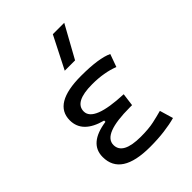

<svg xmlns="http://www.w3.org/2000/svg" viewBox="-227 -913 1040 1040"><g transform="rotate(-45 293.0 -392.5)"><path d="M305.7 9.8Q85 9.8 85 -133.3Q85 -236.8 230.5 -257.8V-267.6Q99.6 -301.8 99.6 -399.9Q99.6 -527.3 313.5 -527.3Q449.2 -527.3 508.8 -499L482.4 -425.8Q414.1 -452.6 324.2 -452.6Q187 -452.6 187 -380.4Q187 -302.2 406.2 -293.5L396.5 -219.7H379.9Q172.4 -219.7 172.4 -138.2Q172.4 -64.9 309.6 -64.9Q370.1 -64.9 409.9 -73.7Q449.7 -82.5 481 -91.3L503.9 -13.7Q465.3 -2.9 415.5 3.4Q365.7 9.8 305.7 9.8ZM270.5 -609.4 364.7 -794.9H452.1L349.6 -609.4Z"/></g></svg>

Font: Cascadia Mono SemiLight
Style: Regular
Weight: 350
Monospace: yes
Designer: Aaron Bell
Foundry: Saja Typeworks
Version: Version 2404.023; ttfautohint (v1.8.4)